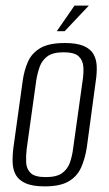

<svg xmlns="http://www.w3.org/2000/svg" viewBox="-20 -656 388 683"><path d="M139 7Q97 7 72.5 -3.5Q48 -14 37 -32.5Q26 -51 25 -77Q24 -103 28 -133L61 -370Q66 -406 79.5 -436.5Q93 -467 123.5 -485Q154 -503 211 -503Q253 -503 277.5 -492.5Q302 -482 312.5 -463.5Q323 -445 324 -421Q325 -397 321 -370L289 -133Q283 -93 269 -61Q255 -29 224.5 -11Q194 7 139 7ZM143 -26Q182 -26 201.5 -40.5Q221 -55 229 -78.5Q237 -102 240 -127L274 -370Q278 -395 276.5 -418Q275 -441 260 -455.5Q245 -470 206 -470Q168 -470 148.5 -455.5Q129 -441 121 -418Q113 -395 109 -370L75 -127Q72 -102 73 -78.5Q74 -55 89 -40.5Q104 -26 143 -26ZM182 -545 245 -636H296L210 -545Z"/></svg>

Font: Alumni Sans Thin Light
Style: Italic
Weight: 300
Italic angle: -8°
Version: Version 1.016